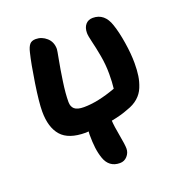

<svg xmlns="http://www.w3.org/2000/svg" viewBox="-125 -654 860 906"><g transform="rotate(-20 305.0 -201.0)"><path d="M222.2 -46.9Q136.7 -46.9 99.9 -88.9Q63 -130.9 63 -210.9Q63 -256.3 77.1 -349.1Q91.3 -441.9 104 -493.2Q109.9 -518.6 119.9 -530.8Q129.9 -543 150.9 -543Q181.2 -543 205.1 -521.7Q229 -500.5 229 -464.8Q229 -459 220.5 -414.6Q211.9 -370.1 203.4 -311.3Q194.8 -252.4 194.8 -210.9Q194.8 -187.5 208.7 -175.3Q222.7 -163.1 255.9 -163.1Q325.2 -163.1 417 -196.8Q420.9 -228.5 420.9 -270Q420.9 -316.9 412.6 -362.5Q404.3 -408.2 396.2 -440.4Q388.2 -472.7 388.2 -486.8Q388.2 -513.7 401.6 -529.3Q415 -544.9 438 -544.9Q497.1 -544.9 519 -478Q532.7 -438 541.7 -380.9Q550.8 -323.7 550.8 -276.9Q550.8 -241.2 546.6 -213.6Q542.5 -186 531.5 -158.9Q520.5 -131.8 498.3 -112.3Q476.1 -92.8 442.9 -82Q406.7 -67.4 356.9 -58.1Q358.4 -29.8 367.7 19.8Q377 69.3 377 88.9Q377 109.9 362.3 126.5Q347.7 143.1 325.2 143.1Q297.9 143.1 279.5 129.4Q261.2 115.7 252.2 89.8Q243.2 64 239.5 34.9Q235.8 5.9 235.8 -33.2Q235.8 -35.6 236.3 -40.5Q236.8 -45.4 236.8 -47.9Q234.4 -47.9 229.5 -47.4Q224.6 -46.9 222.2 -46.9Z"/></g></svg>

Font: Shantell Sans Irregular Bouncy
Style: Regular
Weight: 600
Designer: Stephen Nixon, Anya Danilova, Shantell Martin
Foundry: Arrow Type
Version: Version 1.006;[9816181b4]